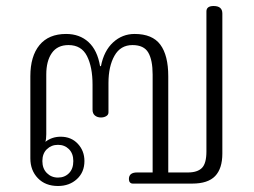

<svg xmlns="http://www.w3.org/2000/svg" viewBox="-20 -611 844 639"><path d="M81 -84V-357Q81 -424 111.5 -461Q142 -498 200 -498Q245 -498 274.5 -471Q304 -444 313 -391H316Q326 -442 356.5 -470Q387 -498 428 -498Q487 -498 513.5 -462.5Q540 -427 540 -357V-37H605Q637 -37 652 -52Q667 -67 667 -107V-573Q667 -591 691 -591Q720 -591 720 -566V-100Q720 -50 696 -25Q672 0 620 0H422Q416 0 412.5 -4Q409 -8 409 -15Q409 -37 436 -37H488V-363Q488 -411 473.5 -436Q459 -461 421 -461Q381 -461 361 -425.5Q341 -390 341 -335V-237Q341 -229 333.5 -224.5Q326 -220 316 -220Q304 -220 296 -226.5Q288 -233 288 -246V-329Q288 -388 269.5 -424.5Q251 -461 208 -461Q171 -461 152.5 -434.5Q134 -408 134 -363V-164Q134 -148 131 -139Q153 -156 182 -156Q217 -156 239 -132.5Q261 -109 261 -75Q261 -38 236 -15Q211 8 173 8Q131 8 106 -18Q81 -44 81 -84ZM224 -75Q224 -100 209.5 -114.5Q195 -129 173 -129Q151 -129 136 -114.5Q121 -100 121 -75Q121 -50 136 -35Q151 -20 173 -20Q195 -20 209.5 -34.5Q224 -49 224 -75Z"/></svg>

Font: Maitree Light
Style: Regular
Weight: 300
Designer: CadsonDemak Team
Foundry: CadsonDemak
Version: Version 1.001